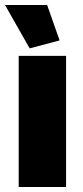

<svg xmlns="http://www.w3.org/2000/svg" viewBox="-27 -750 333 770"><path d="M48 0V-526H238V0ZM-7 -730H162L212 -588L92 -556Z"/></svg>

Font: Raleway Black
Style: Regular
Weight: 900
Designer: Matt McInerney, Pablo Impallari, Rodrigo Fuenzalida
Foundry: Matt McInerney, Pablo Impallari, Rodrigo Fuenzalida
Version: Version 4.026